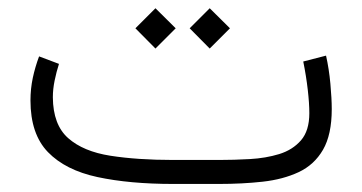

<svg xmlns="http://www.w3.org/2000/svg" viewBox="-20 -457 900 477"><path d="M523.9 0H410.2Q301.8 0 222.2 -17.1Q142.6 -34.2 99.1 -79.1Q55.7 -124 55.7 -207.5Q55.7 -236.3 61.5 -263.7Q67.4 -291 77.1 -316.9L126.5 -298.3Q120.1 -278.3 115.7 -256.8Q111.3 -235.4 111.3 -215.3Q111.8 -147 149.4 -113.8Q187 -80.6 254.2 -70.1Q321.3 -59.6 410.2 -59.6H524.4Q561.5 -59.6 600.8 -61.8Q640.1 -64 673.6 -74.2Q707 -84.5 727.8 -108.4Q748.5 -132.3 748.5 -175.8Q748.5 -200.2 744.6 -234.1Q740.7 -268.1 733.4 -304.2L790 -318.8Q797.4 -286.1 800.8 -249Q804.2 -211.9 804.2 -186Q804.2 -122.6 782.5 -85Q760.7 -47.4 721.9 -29.3Q683.1 -11.2 632.6 -5.6Q582 0 523.9 0ZM501 -436.5 551.3 -386.7 501 -336.4 451.2 -386.7ZM366.2 -436.5 416.5 -386.7 366.2 -336.4 316.4 -386.7Z"/></svg>

Font: Vazirmatn FD ExtraLight
Style: Regular
Weight: 200
Designer: Saber Rastikerdar
Foundry: Saber Rastikerdar
Version: Version 33.003